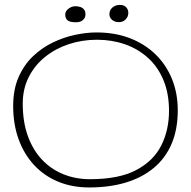

<svg xmlns="http://www.w3.org/2000/svg" viewBox="-20 -732 798 802"><path d="M352.5 51Q280.5 51 222 26.5Q163.5 2 121.8 -43.2Q80 -88.5 57.5 -151Q35 -213.5 35 -289Q35 -358 57.5 -409.5Q80 -461 117.5 -496.8Q155 -532.5 200.8 -554.5Q246.5 -576.5 294 -586.5Q341.5 -596.5 383.5 -596.5Q459.5 -596.5 521.8 -572.8Q584 -549 629 -505.5Q674 -462 698.2 -402.5Q722.5 -343 722.5 -271Q722.5 -191.5 696.8 -131.2Q671 -71 622.2 -30.5Q573.5 10 505.5 30.5Q437.5 51 352.5 51ZM356 16.5Q477 16.5 549.2 -21.8Q621.5 -60 653.8 -124.8Q686 -189.5 686 -268.5Q686 -341.5 662.8 -397.2Q639.5 -453 598 -490.5Q556.5 -528 502 -547Q447.5 -566 385 -566Q323 -566 267.2 -547.5Q211.5 -529 168.2 -494.2Q125 -459.5 100 -410Q75 -360.5 75 -299Q75 -223.5 96 -164.8Q117 -106 154.8 -65.8Q192.5 -25.5 244 -4.5Q295.5 16.5 356 16.5ZM297.5 -639Q271.5 -639 262 -647.2Q252.5 -655.5 252.5 -671Q252.5 -685.5 266.2 -695.8Q280 -706 294.5 -706Q306 -706 315.8 -702.8Q325.5 -699.5 331.2 -692Q337 -684.5 337 -671.5Q337 -658 326.8 -648.5Q316.5 -639 297.5 -639ZM476.5 -639.5Q459.5 -639.5 448.2 -649Q437 -658.5 437 -672.5Q437 -690 449.8 -700.8Q462.5 -711.5 481 -711.5Q498.5 -711.5 507.2 -701.5Q516 -691.5 516 -678.5Q516 -662.5 505 -651Q494 -639.5 476.5 -639.5Z"/></svg>

Font: Gluten Thin
Style: Regular
Weight: 100
Designer: Tyler Finck
Foundry: Etcetera Type Company
Version: Version 1.300